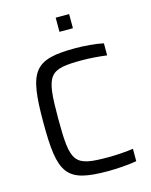

<svg xmlns="http://www.w3.org/2000/svg" viewBox="-131 -971 836 1062"><g transform="rotate(-15 287.5 -439.5)"><path d="M293 -887V-806H370V-887ZM354 8C406 8 475 3 518 -5V-76C479 -70 420 -66 376 -66C180 -66 162 -88 162 -344C162 -600 180 -622 376 -622C413 -622 469 -618 514 -612V-681C475 -690 408 -696 354 -696C114 -696 77 -640 77 -344C77 -47 114 8 354 8Z"/></g></svg>

Font: Saira UNSAM
Style: Regular
Weight: 400
Designer: Hector Gatti with collaboration of the Omnibus-Type team
Foundry: Omnibus-Type
Version: Version 0.072;PS 000.072;hotconv 1.0.88;makeotf.lib2.5.64775